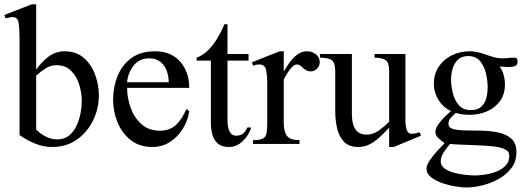

<svg xmlns="http://www.w3.org/2000/svg" viewBox="-23 -647 2363 863"><path d="M421.4 -218.8Q421.4 -159.2 395.5 -106Q369.6 -52.7 322.5 -19.5Q275.4 13.7 211.9 13.7Q171.9 13.7 134.5 -1.7Q97.2 -17.1 64.9 -40V-468.8Q64.9 -520 60.5 -545.2Q56.2 -570.3 33.2 -570.3Q25.4 -570.3 18.1 -568.1Q10.7 -565.9 2.4 -564.5L-3.4 -579.6L119.1 -627.4H139.6V-334.5Q162.1 -366.2 193.8 -391.4Q225.6 -416.5 266.6 -416.5Q319.8 -416.5 354 -386.5Q388.2 -356.4 404.8 -310.8Q421.4 -265.1 421.4 -218.8ZM344.7 -193.4Q344.7 -227.5 333.7 -264.6Q322.8 -301.8 297.6 -327.9Q272.5 -354 230.5 -354Q204.6 -354 181.2 -339.1Q157.7 -324.2 139.6 -307.1V-64.9Q158.2 -45.4 182.9 -33Q207.5 -20.5 234.9 -20.5Q266.1 -20.5 287.4 -37.8Q308.6 -55.2 321 -82Q333.5 -108.9 339.1 -138.7Q344.7 -168.5 344.7 -193.4Z M814.5 -157.2 827.6 -147.5Q821.8 -106 799.3 -69.1Q776.9 -32.2 741.7 -9.3Q706.5 13.7 662.1 13.7Q604 13.7 564.7 -17.3Q525.4 -48.3 505.4 -96.9Q485.4 -145.5 485.4 -198.2Q485.4 -256.3 505.9 -306.2Q526.4 -356 567.9 -386.2Q609.4 -416.5 672.9 -416.5Q746.1 -416.5 786.9 -369.9Q827.6 -323.2 827.6 -252H548.3Q548.3 -208.5 564 -163.8Q579.6 -119.1 612.3 -89.4Q645 -59.6 695.8 -59.6Q742.2 -59.6 770.3 -87.6Q798.3 -115.7 814.5 -157.2ZM548.3 -277.3H735.4Q735.4 -304.2 726.3 -328.9Q717.3 -353.5 698 -369.1Q678.7 -384.8 647.9 -384.8Q602.5 -384.8 577.1 -351.6Q551.8 -318.4 548.3 -277.3Z M1088.9 -74.2H1106Q1096.7 -41 1069.3 -13.7Q1042 13.7 1005.4 13.7Q973.6 13.7 956.1 -1.7Q938.5 -17.1 931.6 -41.7Q924.8 -66.4 924.8 -93.8V-374.5H860.8V-387.7Q891.6 -399.4 915.3 -424.1Q939 -448.7 956.5 -479.2Q974.1 -509.8 985.8 -538.1H999.5V-404.3H1094.2V-374.5H999.5V-104.5Q999.5 -91.3 1002.4 -75.7Q1005.4 -60.1 1013.7 -48.6Q1022 -37.1 1038.6 -37.1Q1058.6 -37.1 1070.3 -47.4Q1082 -57.6 1088.9 -74.2Z M1414.1 -367.2Q1414.1 -351.1 1402.1 -338.6Q1390.1 -326.2 1373.5 -326.2Q1358.9 -326.2 1348.6 -334Q1338.4 -341.8 1329.8 -349.6Q1321.3 -357.4 1311 -357.4Q1298.3 -357.4 1282.5 -337.6Q1266.6 -317.9 1252.4 -289.6V-93.8Q1252.4 -55.2 1267.1 -36.1Q1281.7 -17.1 1323.2 -17.1V0H1114.3V-17.1Q1144.5 -17.1 1158 -23.9Q1171.4 -30.8 1174.8 -46.9Q1178.2 -63 1178.2 -91.3V-266.1Q1178.2 -308.1 1172.9 -332.8Q1167.5 -357.4 1141.6 -357.4Q1129.4 -357.4 1114.3 -351.6L1109.4 -367.2L1234.4 -416.5H1252.4V-325.2Q1262.7 -343.8 1277.8 -365Q1293 -386.2 1313 -401.4Q1333 -416.5 1356.9 -416.5Q1378.4 -416.5 1396.2 -403.6Q1414.1 -390.6 1414.1 -367.2Z M1869.1 -37.1 1746.6 13.7H1726.1V-73.2Q1708.5 -54.2 1687.3 -33.9Q1666 -13.7 1641.4 0Q1616.7 13.7 1588.4 13.7Q1544.4 13.7 1522 -11Q1499.5 -35.6 1491.7 -72.3Q1483.9 -108.9 1483.9 -144V-325.2Q1483.9 -364.7 1468.5 -376.2Q1453.1 -387.7 1415.5 -387.7V-404.3H1558.6V-134.3Q1558.6 -111.3 1563.7 -90.1Q1568.8 -68.8 1583.5 -55.4Q1598.1 -42 1625.5 -42Q1654.3 -42 1680.7 -61Q1707 -80.1 1726.1 -99.6V-328.6Q1726.1 -365.7 1710.4 -376.7Q1694.8 -387.7 1660.6 -387.7V-404.3H1799.3V-106.4Q1799.3 -97.7 1800.8 -83.3Q1802.2 -68.8 1807.9 -57.4Q1813.5 -45.9 1826.7 -45.9Q1846.2 -45.9 1863.3 -52.7Z M2303.2 -368.7Q2303.2 -354.5 2292 -350.1Q2280.8 -345.7 2266.1 -345.7Q2254.9 -345.7 2242.9 -346.7Q2231 -347.7 2222.7 -348.1Q2235.4 -331.1 2241 -309.8Q2246.6 -288.6 2246.6 -267.6Q2246.6 -222.7 2223.9 -192.1Q2201.2 -161.6 2165 -146.2Q2128.9 -130.9 2087.4 -130.9Q2072.3 -130.9 2056.9 -132.8Q2041.5 -134.8 2025.9 -139.6Q2014.6 -130.4 2003.7 -117.9Q1992.7 -105.5 1992.7 -90.3Q1992.7 -72.8 2014.6 -66.9Q2036.6 -61 2071.5 -60.8Q2106.4 -60.5 2145.5 -59.6Q2184.6 -58.6 2219.5 -50.8Q2254.4 -43 2276.4 -22.7Q2298.3 -2.4 2298.3 37.1Q2298.3 77.6 2276.1 107.7Q2253.9 137.7 2218.8 157.2Q2183.6 176.8 2144.5 186.3Q2105.5 195.8 2071.8 195.8Q2054.7 195.8 2025.4 191.2Q1996.1 186.5 1965.8 176.3Q1935.5 166 1914.8 149.9Q1894 133.8 1894 111.3Q1894 94.7 1909.9 71.8Q1925.8 48.8 1945.3 28.1Q1964.8 7.3 1975.6 -3.4Q1964.4 -11.2 1949.2 -24.4Q1934.1 -37.6 1934.1 -52.7Q1934.1 -69.3 1946.8 -87.6Q1959.5 -106 1976.1 -122.1Q1992.7 -138.2 2004.4 -147.5Q1968.8 -164.1 1948 -197.8Q1927.2 -231.4 1927.2 -270Q1927.2 -315.4 1949.7 -348.4Q1972.2 -381.3 2009 -398.9Q2045.9 -416.5 2088.4 -416.5Q2114.3 -416.5 2138.7 -408.7Q2163.1 -400.9 2187.3 -392.8Q2211.4 -384.8 2236.3 -384.8Q2247.6 -384.8 2259.3 -386.2Q2271 -387.7 2283.2 -387.7Q2294.4 -387.7 2298.8 -385.3Q2303.2 -382.8 2303.2 -368.7ZM2168.9 -255.4Q2168.9 -283.2 2161.6 -315.7Q2154.3 -348.1 2135.3 -371.6Q2116.2 -395 2081.5 -395Q2052.2 -395 2035.4 -378.9Q2018.6 -362.8 2011.5 -338.6Q2004.4 -314.5 2004.4 -289.6Q2004.4 -261.7 2012 -229.7Q2019.5 -197.8 2038.8 -175Q2058.1 -152.3 2093.3 -152.3Q2124 -152.3 2140.4 -167.5Q2156.7 -182.6 2162.8 -206.3Q2168.9 -230 2168.9 -255.4ZM2266.1 53.7Q2266.1 35.6 2252.2 27.3Q2238.3 19 2222.7 15.6Q2205.6 11.7 2176.8 9.3Q2147.9 6.8 2114.7 5.6Q2081.5 4.4 2050.8 3.2Q2020 2 1999.5 0Q1987.3 14.6 1972.7 35.6Q1958 56.6 1958 78.1Q1958 98.1 1976.1 110.8Q1994.1 123.5 2020.3 130.1Q2046.4 136.7 2071.5 139.2Q2096.7 141.6 2111.3 141.6Q2131.3 141.6 2157.5 137.7Q2183.6 133.8 2208.5 124Q2233.4 114.3 2249.8 97.2Q2266.1 80.1 2266.1 53.7Z"/></svg>

Font: Scheherazade New
Style: Regular
Weight: 400
Designer: SIL International
Foundry: SIL International
Version: Version 4.000